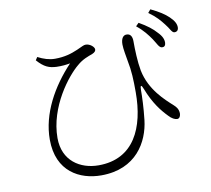

<svg xmlns="http://www.w3.org/2000/svg" viewBox="-91 -922 1182 1075"><g transform="rotate(-10 500.0 -385.0)"><path d="M815 -652C834 -624 842 -599 859 -598C871 -597 879 -604 880 -619C881 -639 873 -659 849 -683C828 -707 799 -730 753 -756L736 -739C776 -707 796 -679 815 -652ZM898 -721C919 -696 927 -670 941 -669C955 -668 964 -676 965 -691C966 -711 956 -731 931 -755C908 -777 879 -796 831 -819L816 -801C859 -770 877 -748 898 -721ZM150 -649C189 -605 217 -595 258 -593C289 -592 313 -595 336 -599C230 -487 150 -345 150 -198C150 -15 279 49 400 49C599 49 677 -93 691 -214C699 -284 701 -345 701 -383C701 -412 708 -413 718 -386C751 -301 790 -252 826 -215C842 -197 860 -188 873 -188C887 -188 893 -203 893 -217C892 -242 880 -255 867 -267C824 -306 742 -377 719 -490C709 -544 707 -610 707 -660C707 -686 697 -703 676 -703C657 -704 643 -687 643 -652C643 -626 652 -583 656 -557C668 -498 670 -447 670 -376C670 -175 596 -9 395 -9C290 -9 194 -70 194 -199C194 -377 319 -533 379 -582C411 -610 443 -620 467 -629C483 -636 488 -643 488 -652C488 -666 464 -687 440 -687C428 -687 420 -681 388 -667C351 -651 312 -639 258 -639C225 -639 194 -649 161 -666Z"/></g></svg>

Font: Noto Serif HK Light
Style: Regular
Weight: 300
Designer: Ryoko NISHIZUKA 西塚涼子 (kana & ideographs); Frank Grießhammer (Latin, Greek & Cyrillic); Wenlong ZHANG 张文龙 (bopomofo); San
Foundry: Adobe
Version: Version 2.001;hotconv 1.1.0;makeotfexe 2.6.0